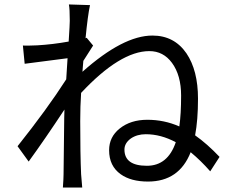

<svg xmlns="http://www.w3.org/2000/svg" viewBox="-20 -811 1040 864"><path d="M771 -171Q704 -207 636 -207Q597 -207 569 -188Q540 -167 540 -138Q540 -65 641 -65Q735 -65 771 -171ZM399 -606Q385 -585 355 -537Q355 -529 353 -513L351 -488Q534 -651 666 -651Q764 -651 819 -571Q871 -494 871 -367Q871 -271 858 -202Q912 -164 968 -105L926 -40Q884 -88 838 -126Q786 6 646 6Q569 6 523 -27Q471 -64 471 -135Q471 -195 519 -233Q568 -272 643 -272Q719 -272 787 -242Q795 -298 795 -381Q795 -472 754 -528Q715 -581 652 -581Q521 -581 345 -393Q341 -333 341 -266Q341 -116 345 -27Q347 5 350 33H263Q266 -9 266 -26Q268 -237 269 -280L270 -318Q183 -186 109 -84L59 -153Q192 -320 278 -454L284 -549L91 -524L83 -606Q103 -605 148 -607Q217 -611 289 -624Q294 -701 294 -717Q294 -771 290 -791L385 -788Q375 -742 365 -639L370 -641Z"/></svg>

Font: KaiGen Gothic CN Regular
Style: Regular
Weight: 400
Designer: Ryoko NISHIZUKA  (kana & ideographs); Paul D. Hunt (Latin, Greek & Cyrillic); Wenlong ZHANG  (bopomofo); Sandoll Communi
Foundry: Adobe Systems Incorporated
Version: Version 1.002.20150501